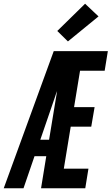

<svg xmlns="http://www.w3.org/2000/svg" viewBox="-52 -1009 598 1029"><path d="M-32 0 236 -735H526L509 -630H377L345 -435H455L437 -330H327L290 -105H422L405 0H168L196 -172H133L74 0ZM164 -260H211L254 -521Q251 -513 248 -505.5Q245 -498 243 -490ZM312 -787 255 -843 404 -989 476 -921Z"/></svg>

Font: Iosevka Extrabold Oblique
Style: Regular
Weight: 800
Italic angle: -9°
Monospace: yes
Designer: Belleve Invis
Foundry: Belleve Invis
Version: Version 32.5.0; ttfautohint (v1.8.4)